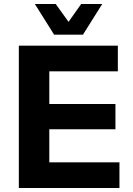

<svg xmlns="http://www.w3.org/2000/svg" viewBox="-20 -938 662 958"><path d="M74 0V-710H568V-582H226V-419H556V-293H226V-128H576V0ZM154 -918H258L322 -829L385 -918H490L394 -765H250Z"/></svg>

Font: Geist
Style: Bold
Weight: 400
Designer: Basement.studio, Andrés Briganti, Mateo Zaragoza
Foundry: Basement.studio, Vercel, Andrés Briganti, Guido Ferreyra, Mateo Zaragoza
Version: Version 1.401